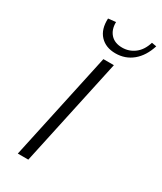

<svg xmlns="http://www.w3.org/2000/svg" viewBox="-214 -937 855 1014"><g transform="rotate(30 213.5 -430.5)"><path d="M77 0 219 -658H283L141 0ZM258 -716Q199 -716 164.5 -752.5Q130 -789 133 -856L179 -861Q178 -815 203 -787.5Q228 -760 274 -760Q316 -760 349.5 -785.5Q383 -811 398 -861L427 -856Q406 -789 362 -752.5Q318 -716 258 -716Z"/></g></svg>

Font: Ysabeau Office Light
Style: Italic
Weight: 300
Italic angle: -12°
Designer: Christian Thalmann (Catharsis Fonts)
Version: Version 2.001;gftools[0.9.30]; featfreeze: tnum,lnum,ss02